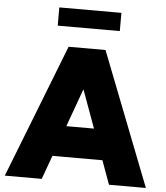

<svg xmlns="http://www.w3.org/2000/svg" viewBox="-61 -996 906 1050"><g transform="rotate(5 392.0 -471.0)"><path d="M207.5 0H4.9L291 -732.4H493.7L779.3 0H576.7L529.3 -130.4H254.9ZM316.4 -298.8H468.3L392.1 -507.8ZM562.5 -842.3H221.7V-942.4H562.5Z"/></g></svg>

Font: Kumbh Sans Black
Style: Regular
Weight: 900
Version: Version 1.005